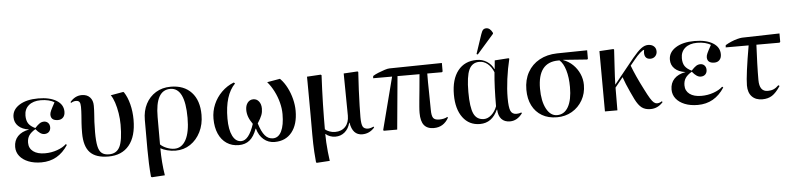

<svg xmlns="http://www.w3.org/2000/svg" viewBox="-53 -1097 6715 1626"><g transform="rotate(-5 3304.5 -284.0)"><path d="M261 14Q198 14 150.5 -5Q103 -24 76.5 -57.5Q50 -91 50 -135Q50 -190 83.5 -225.5Q117 -261 179 -272V-273Q122 -281 90 -311.5Q58 -342 58 -388Q58 -451 118.5 -489.5Q179 -528 279 -528Q377 -528 434.5 -493Q492 -458 492 -397Q492 -366 475.5 -348.5Q459 -331 432 -331Q371 -331 371 -382Q371 -396 380 -416Q389 -436 415 -483Q396 -496 366 -503.5Q336 -511 300 -511Q235 -511 197.5 -479Q160 -447 160 -392Q160 -350 177 -324.5Q194 -299 234 -280Q259 -307 275.5 -317.5Q292 -328 311 -328Q333 -328 346.5 -313.5Q360 -299 360 -276Q360 -252 345.5 -237.5Q331 -223 306 -223Q272 -223 234 -271Q195 -248 178.5 -222.5Q162 -197 162 -161Q162 -114 198 -87Q234 -60 298 -60Q352 -60 401.5 -77.5Q451 -95 479 -122L488 -115Q405 14 261 14Z M831 14Q724 14 674.5 -38Q625 -90 625 -203Q625 -251 627.5 -287Q630 -323 632.5 -355Q635 -387 635 -425Q635 -454 626.5 -466.5Q618 -479 597 -479Q575 -479 555 -466L550 -473Q592 -524 650 -524Q694 -524 719 -497.5Q744 -471 744 -426Q744 -387 741.5 -355.5Q739 -324 737 -288.5Q735 -253 735 -201Q735 -126 744 -83Q753 -40 775.5 -22Q798 -4 837 -4Q902 -4 929 -59Q956 -114 956 -246Q956 -295 948 -344.5Q940 -394 926.5 -435Q913 -476 895 -501L1003 -520L1009 -515Q1037 -473 1053 -410.5Q1069 -348 1069 -278Q1069 -137 1007 -61.5Q945 14 831 14Z M1182 221 1174 216Q1169 163 1166.5 102Q1164 41 1164 -19V-268Q1164 -345 1194.5 -403.5Q1225 -462 1279.5 -495.5Q1334 -529 1406 -529Q1519 -529 1582.5 -460.5Q1646 -392 1646 -269Q1646 -188 1614 -124Q1582 -60 1527 -23Q1472 14 1402 14Q1365 14 1330 4.5Q1295 -5 1275 -17H1274Q1274 102 1292 214ZM1393 -3Q1456 -3 1491 -67.5Q1526 -132 1526 -254Q1526 -511 1401 -511Q1274 -511 1274 -283V-50Q1294 -30 1328 -16.5Q1362 -3 1393 -3Z M1939 14Q1880 14 1836 -15.5Q1792 -45 1768 -99.5Q1744 -154 1744 -227Q1744 -291 1768.5 -348.5Q1793 -406 1838 -450.5Q1883 -495 1942 -518L1952 -509Q1862 -418 1862 -218Q1862 -124 1888.5 -71Q1915 -18 1962 -18Q2027 -18 2072 -155Q2048 -189 2037.5 -218Q2027 -247 2027 -277Q2027 -315 2045.5 -338.5Q2064 -362 2094 -362Q2123 -362 2141.5 -338.5Q2160 -315 2160 -277Q2160 -248 2150.5 -222.5Q2141 -197 2114 -155Q2136 -83 2164 -50.5Q2192 -18 2232 -18Q2279 -18 2304.5 -70Q2330 -122 2330 -216Q2330 -263 2317 -313.5Q2304 -364 2280 -411.5Q2256 -459 2224 -496L2334 -515L2340 -509Q2370 -478 2393.5 -432Q2417 -386 2430 -334.5Q2443 -283 2443 -234Q2443 -118 2390 -52Q2337 14 2244 14Q2190 14 2150.5 -19.5Q2111 -53 2095 -112H2092Q2068 -46 2031 -16Q1994 14 1939 14Z M2583 221 2577 216Q2572 164 2570 127.5Q2568 91 2567 56.5Q2566 22 2566 -22Q2566 -49 2566 -93.5Q2566 -138 2566 -190.5Q2566 -243 2565.5 -296Q2565 -349 2565 -395.5Q2565 -442 2564.5 -473.5Q2564 -505 2564 -513L2681 -520L2688 -515Q2685 -458 2682.5 -395.5Q2680 -333 2678.5 -270.5Q2677 -208 2676.5 -152.5Q2676 -97 2676 -56Q2690 -43 2713.5 -34.5Q2737 -26 2760 -26Q2816 -26 2848 -60.5Q2880 -95 2880 -154Q2880 -167 2879.5 -203Q2879 -239 2878.5 -286Q2878 -333 2877.5 -380Q2877 -427 2876.5 -463.5Q2876 -500 2876 -513L2994 -520L3000 -515Q2995 -440 2991.5 -365.5Q2988 -291 2986.5 -229.5Q2985 -168 2985 -132Q2985 -72 2997 -51Q3009 -30 3042 -30Q3052 -30 3064.5 -33.5Q3077 -37 3088 -43L3093 -35Q3050 14 2989 14Q2906 14 2889 -93H2886Q2873 -43 2839.5 -14.5Q2806 14 2760 14Q2736 14 2713.5 5.5Q2691 -3 2678 -16H2676Q2676 15 2678 55Q2680 95 2684.5 136.5Q2689 178 2694 214Z M3597 14Q3541 14 3514 -19.5Q3487 -53 3487 -124Q3487 -137 3487.5 -148Q3488 -159 3489.5 -177.5Q3491 -196 3494 -228.5Q3497 -261 3502.5 -314.5Q3508 -368 3515 -451H3328L3286 0H3174L3167 -5L3282 -451H3121L3123 -470Q3141 -482 3169.5 -493.5Q3198 -505 3224.5 -513.5Q3251 -522 3266 -522L3712 -529V-457L3706 -451H3581Q3580 -377 3582 -300.5Q3584 -224 3584 -143Q3584 -91 3597.5 -72.5Q3611 -54 3648 -54Q3691 -54 3718 -70L3723 -63Q3680 14 3597 14Z M3989 14Q3897 14 3843.5 -58Q3790 -130 3790 -253Q3790 -383 3847.5 -456Q3905 -529 4008 -529Q4055 -529 4093.5 -504.5Q4132 -480 4151 -439H4153L4160 -512L4278 -520L4284 -515Q4264 -433 4252.5 -346Q4241 -259 4241 -186Q4241 -105 4254.5 -75Q4268 -45 4305 -45Q4326 -45 4346 -53L4350 -46Q4306 14 4244 14Q4198 14 4172 -14Q4146 -42 4144 -95H4141Q4092 14 3989 14ZM4026 -25Q4059 -25 4090 -52.5Q4121 -80 4137 -124Q4137 -205 4140 -279.5Q4143 -354 4149 -412Q4130 -459 4098.5 -485Q4067 -511 4029 -511Q3967 -511 3940.5 -454Q3914 -397 3914 -264Q3914 -134 3939.5 -79.5Q3965 -25 4026 -25ZM4021 -574 4011 -579 4066 -743Q4075 -770 4085 -779.5Q4095 -789 4112 -789Q4144 -789 4165 -746V-738Z M4644 14Q4570 14 4516.5 -17.5Q4463 -49 4434 -106Q4405 -163 4405 -241Q4405 -325 4440.5 -388.5Q4476 -452 4540.5 -487.5Q4605 -523 4690 -525L4947 -529V-457L4941 -451L4737 -466V-464Q4784 -447 4819 -413Q4854 -379 4874 -334Q4894 -289 4894 -239Q4894 -167 4861 -109.5Q4828 -52 4771.5 -19Q4715 14 4644 14ZM4646 -4Q4708 -4 4741.5 -63.5Q4775 -123 4775 -232Q4775 -314 4756.5 -375.5Q4738 -437 4706 -464H4696Q4521 -464 4521 -240Q4521 -133 4555.5 -68.5Q4590 -4 4646 -4Z M5439 14Q5394 14 5365 -7.5Q5336 -29 5309 -83Q5295 -112 5279 -146.5Q5263 -181 5249 -215Q5235 -249 5226 -276L5159 -193L5158 0H5052L5050 -513L5169 -520L5175 -515Q5171 -442 5166 -364.5Q5161 -287 5159 -218L5332 -432Q5375 -484 5405 -506.5Q5435 -529 5464 -529Q5495 -529 5513.5 -512.5Q5532 -496 5532 -469Q5532 -444 5516 -427.5Q5500 -411 5475 -411Q5444 -411 5432 -432.5Q5420 -454 5428 -491Q5416 -490 5392 -468.5Q5368 -447 5344 -417L5303 -367Q5320 -322 5343.5 -270Q5367 -218 5398 -158Q5424 -106 5441 -78.5Q5458 -51 5471 -40.5Q5484 -30 5499 -30Q5519 -30 5540 -44L5545 -36Q5501 14 5439 14Z M5841 14Q5778 14 5730.5 -5Q5683 -24 5656.5 -57.5Q5630 -91 5630 -135Q5630 -190 5663.5 -225.5Q5697 -261 5759 -272V-273Q5702 -281 5670 -311.5Q5638 -342 5638 -388Q5638 -451 5698.5 -489.5Q5759 -528 5859 -528Q5957 -528 6014.5 -493Q6072 -458 6072 -397Q6072 -366 6055.5 -348.5Q6039 -331 6012 -331Q5951 -331 5951 -382Q5951 -396 5960 -416Q5969 -436 5995 -483Q5976 -496 5946 -503.5Q5916 -511 5880 -511Q5815 -511 5777.5 -479Q5740 -447 5740 -392Q5740 -350 5757 -324.5Q5774 -299 5814 -280Q5839 -307 5855.5 -317.5Q5872 -328 5891 -328Q5913 -328 5926.5 -313.5Q5940 -299 5940 -276Q5940 -252 5925.5 -237.5Q5911 -223 5886 -223Q5852 -223 5814 -271Q5775 -248 5758.5 -222.5Q5742 -197 5742 -161Q5742 -114 5778 -87Q5814 -60 5878 -60Q5932 -60 5981.5 -77.5Q6031 -95 6059 -122L6068 -115Q5985 14 5841 14Z M6390 14Q6333 14 6301 -19.5Q6269 -53 6269 -114Q6269 -157 6280.5 -244Q6292 -331 6313 -451H6118L6120 -470Q6143 -484 6170 -495.5Q6197 -507 6222 -513.5Q6247 -520 6263 -521L6582 -529V-457L6575 -451H6379Q6378 -420 6376 -379Q6374 -338 6372.5 -295.5Q6371 -253 6370.5 -215.5Q6370 -178 6370 -152Q6370 -53 6441 -53Q6469 -53 6490.5 -62Q6512 -71 6534 -93L6544 -86Q6507 -30 6472.5 -8Q6438 14 6390 14Z"/></g></svg>

Font: Literata 72pt Medium
Style: Regular
Weight: 500
Designer: Latin by Veronika Burian and Jose Scaglione. Greek by Irene Vlachou. Cyrillic by Vera Evstafieva.
Foundry: TypeTogether
Version: Version 3.002